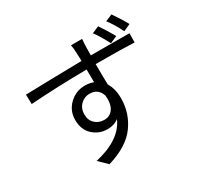

<svg xmlns="http://www.w3.org/2000/svg" viewBox="-179 -1020 1335 1296"><g transform="rotate(-30 488.5 -372.5)"><path d="M583 -762.7Q579.1 -719.7 579.1 -701.2Q578.1 -685.5 578.1 -636.7H593.8Q663.1 -636.7 764.2 -636.2Q865.2 -635.7 878.9 -635.7L877.9 -564.5Q787.1 -569.3 592.8 -569.3H577.1Q577.1 -543 577.6 -487.8Q578.1 -432.6 579.1 -409.2Q610.4 -358.4 610.4 -284.2Q610.4 -169.9 543.5 -77.1Q476.6 15.6 320.3 62.5L255.9 0Q460 -46.9 515.6 -175.8Q479.5 -148.4 428.7 -148.4Q363.3 -148.4 315.9 -191.9Q268.6 -235.4 268.6 -311.5Q268.6 -382.8 319.3 -431.6Q370.1 -480.5 440.4 -480.5Q477.5 -480.5 506.8 -468.8Q506.8 -482.4 506.3 -516.6Q505.9 -550.8 505.9 -568.4Q278.3 -566.4 68.4 -551.8L66.4 -626Q103.5 -627 262.7 -630.9Q421.9 -634.8 504.9 -635.7Q504.9 -646.5 504.4 -661.1Q503.9 -675.8 503.4 -685.5Q502.9 -695.3 502.9 -701.2Q502 -738.3 496.1 -762.7ZM340.8 -312.5Q340.8 -267.6 369.6 -240.7Q398.4 -213.9 440.4 -213.9Q485.4 -213.9 509.8 -249.5Q534.2 -285.2 528.3 -351.6Q507.8 -417 439.5 -417Q399.4 -417 370.1 -387.7Q340.8 -358.4 340.8 -312.5ZM665 -758.8 718.8 -782.2Q761.7 -719.7 792 -664.1L737.3 -639.6Q699.2 -712.9 665 -758.8ZM783.2 -784.2 836.9 -806.6Q881.8 -742.2 910.2 -689.5L855.5 -665Q820.3 -736.3 783.2 -784.2Z"/></g></svg>

Font: Min Sans
Style: Regular
Weight: 400
Designer: Jinseong-Kim, NotoSansCJK, Nunito
Foundry: Jinseong-Kim
Version: Version 1.400;Glyphs 3.1.2 (3151)